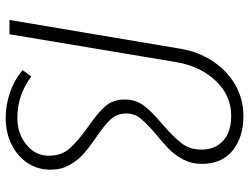

<svg xmlns="http://www.w3.org/2000/svg" viewBox="-118 -724 856 659"><g transform="rotate(90 309.5 -395.0)"><path d="M221 -45 243 -75Q307 -27 385 -27Q439 -27 477 -58Q515 -89 515 -135Q515 -178 490.5 -206Q466 -234 417 -269Q370 -301 346 -328Q322 -355 322 -395Q322 -434 343.5 -462Q365 -490 407 -525Q451 -563 472.5 -591Q494 -619 494 -659Q494 -705 464 -733Q434 -761 378 -761Q308 -761 258 -708Q208 -655 194 -574L98 0H49L148 -588Q158 -648 190 -697Q222 -746 271 -774.5Q320 -803 379 -803Q451 -803 497 -766Q543 -729 543 -660Q543 -626 529 -598.5Q515 -571 496 -551.5Q477 -532 444 -505Q406 -473 388 -451Q370 -429 370 -401Q370 -369 390.5 -347Q411 -325 454 -296Q489 -272 510.5 -252.5Q532 -233 547.5 -205Q563 -177 563 -140Q563 -98 540.5 -63Q518 -28 477 -7.5Q436 13 385 13Q342 13 299 -1.5Q256 -16 221 -45Z"/></g></svg>

Font: Nebula Sans Light
Style: Regular
Weight: 300
Italic angle: -9°
Designer: Paul D. Hunt for Adobe (as Source Sans)
Foundry: Nebula Entertainment & Broadcasting LLC
Version: Version 1.010